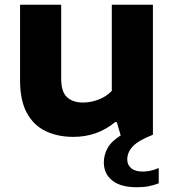

<svg xmlns="http://www.w3.org/2000/svg" viewBox="-20 -567 734 808"><path d="M289 9Q222.5 9 172 -15.2Q121.5 -39.5 93 -91.8Q64.5 -144 64.5 -228V-547H237.5V-237Q237.5 -180 262.2 -157.8Q287 -135.5 329 -135.5Q362 -135.5 394.8 -148Q427.5 -160.5 450.5 -184.5V-547H623.5V0Q562.5 24 539 49Q515.5 74 515.5 104Q515.5 127 532.2 141Q549 155 581 155Q596 155 613 151.5Q630 148 648 140V204.5Q628.5 212 606.5 216.5Q584.5 221 556.5 221Q487.5 221 452.2 192.5Q417 164 417 116.5Q417 84.5 433 55.8Q449 27 488 3L471.5 -53H464.5Q389.5 9 289 9Z"/></svg>

Font: Encode Sans Expanded Expanded
Style: Bold
Weight: 700
Width: 7
Designer: Multiple Designers
Foundry: Impallari Type
Version: Version 3.000; ttfautohint (v1.8.3) -l 8 -r 50 -G 200 -x 14 